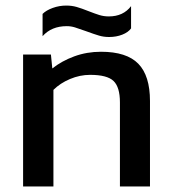

<svg xmlns="http://www.w3.org/2000/svg" viewBox="-20 -670 618 690"><path d="M289 -558Q264 -567 249.5 -571.5Q235 -576 220 -576Q165 -576 133 -540V-620Q146 -633 169.5 -641.5Q193 -650 218 -650Q238 -650 255.5 -645Q273 -640 298 -630Q321 -621 337 -616Q353 -611 371 -611Q423 -611 451 -648V-568Q441 -554 419.5 -545.5Q398 -537 372 -537Q353 -537 336 -542Q319 -547 289 -558ZM63 -474H163L168 -424Q202 -451 247 -467.5Q292 -484 343 -484Q435 -484 477 -441Q519 -398 519 -307V0H411V-302Q411 -357 388 -379Q365 -401 304 -401Q267 -401 231.5 -386Q196 -371 172 -347V0H63Z"/></svg>

Font: Kanit
Style: Regular
Weight: 400
Designer: Katatrad Team
Foundry: Cadson Demak
Version: Version 1.001